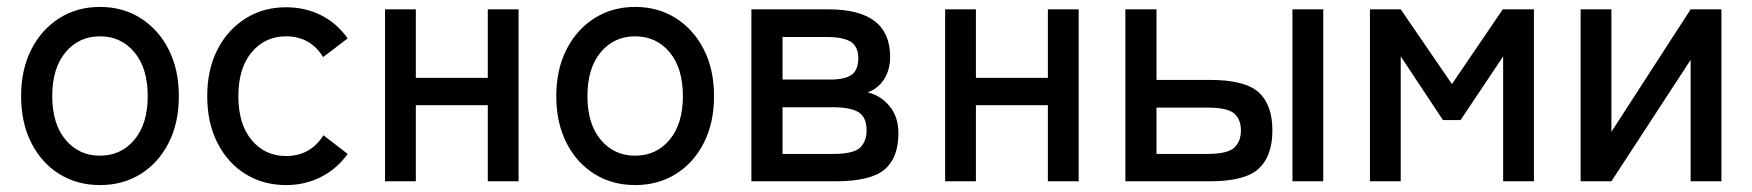

<svg xmlns="http://www.w3.org/2000/svg" viewBox="-20 -524 5064 555"><path d="M269 11Q203 11 151.5 -21Q100 -53 70.5 -111Q41 -169 41 -246Q41 -323 70.5 -381Q100 -439 151.5 -471.5Q203 -504 269 -504Q335 -504 386.5 -471.5Q438 -439 467.5 -381Q497 -323 497 -246Q497 -169 467.5 -111Q438 -53 386.5 -21Q335 11 269 11ZM269 -74Q330 -74 368.5 -120Q407 -166 407 -246Q407 -327 368.5 -373Q330 -419 269 -419Q208 -419 169.5 -373Q131 -327 131 -246Q131 -166 169.5 -120Q208 -74 269 -74Z M807 11Q741 11 689.5 -21Q638 -53 608.5 -111Q579 -169 579 -246Q579 -323 608.5 -380.5Q638 -438 689.5 -470.5Q741 -503 807 -503Q862 -503 908 -480Q954 -457 985 -413L914 -359Q877 -419 807 -419Q746 -419 707.5 -373Q669 -327 669 -246Q669 -165 707.5 -119Q746 -73 807 -73Q877 -73 915 -133L985 -79Q954 -36 908 -12.5Q862 11 807 11Z M1093 0V-497H1182V-299H1390V-497H1479V0H1390V-220H1182V0Z M1816 11Q1750 11 1698.5 -21Q1647 -53 1617.5 -111Q1588 -169 1588 -246Q1588 -323 1617.5 -381Q1647 -439 1698.5 -471.5Q1750 -504 1816 -504Q1882 -504 1933.5 -471.5Q1985 -439 2014.5 -381Q2044 -323 2044 -246Q2044 -169 2014.5 -111Q1985 -53 1933.5 -21Q1882 11 1816 11ZM1816 -74Q1877 -74 1915.5 -120Q1954 -166 1954 -246Q1954 -327 1915.5 -373Q1877 -419 1816 -419Q1755 -419 1716.5 -373Q1678 -327 1678 -246Q1678 -166 1716.5 -120Q1755 -74 1816 -74Z M2152 0V-497H2375Q2553 -497 2553 -360Q2553 -321 2535 -294Q2517 -267 2488 -257Q2526 -248 2551.5 -217Q2577 -186 2577 -139Q2577 -68 2537 -34Q2497 0 2395 0ZM2242 -79H2387Q2448 -79 2466.5 -97.5Q2485 -116 2485 -147Q2485 -185 2462 -199.5Q2439 -214 2387 -214H2242ZM2242 -294H2379Q2423 -294 2442 -308Q2461 -322 2461 -356Q2461 -389 2439.5 -403Q2418 -417 2370 -417H2242Z M2712 0V-497H2801V-299H3009V-497H3098V0H3009V-220H2801V0Z M3233 0V-497H3323V-293H3478Q3579 -293 3618.5 -257Q3658 -221 3658 -147Q3658 -73 3618.5 -36.5Q3579 0 3478 0ZM3716 0V-497H3805V0ZM3323 -79H3469Q3528 -79 3547.5 -97Q3567 -115 3567 -147Q3567 -179 3547.5 -196Q3528 -213 3469 -213H3323Z M3940 0V-497H4029L4177 -281L4324 -497H4414V0H4325V-361L4202 -177H4151L4029 -361V0Z M4549 0V-497H4638V-143L4867 -497H4956V0H4867V-351L4638 0Z"/></svg>

Font: Zen Kaku Gothic New Medium
Style: Regular
Weight: 500
Designer: Yoshimichi Ohira
Foundry: Positype
Version: Version 1.002